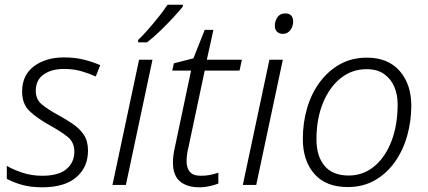

<svg xmlns="http://www.w3.org/2000/svg" viewBox="-20 -786 1819 816"><path d="M160 10Q109 10 71.5 -1Q34 -12 9 -26V-81Q36 -65 75.5 -52Q115 -39 159 -39Q229 -39 262.5 -67.5Q296 -96 296 -141Q296 -181 268.5 -203.5Q241 -226 194 -252Q140 -282 107 -312.5Q74 -343 74 -397Q74 -467 124.5 -504.5Q175 -542 252 -542Q300 -542 338.5 -532Q377 -522 406 -509L387 -461Q361 -473 327 -483Q293 -493 252 -493Q199 -493 165.5 -469.5Q132 -446 132 -400Q132 -364 157.5 -342.5Q183 -321 231 -295Q264 -277 292 -257.5Q320 -238 337 -212Q354 -186 354 -146Q354 -75 304 -32.5Q254 10 160 10Z M458 0 571 -532H628L515 0ZM567 -616Q587 -635 610.5 -662Q634 -689 656 -716.5Q678 -744 692 -766H757V-758Q741 -738 715 -710Q689 -682 660 -654Q631 -626 605 -606H567Z M827 10Q775 10 745 -15Q715 -40 715 -95Q715 -125 723 -159L792 -486H712L719 -517L802 -538L850 -659H887L859 -532H1008L998 -486H850L781 -160Q777 -145 775 -129.5Q773 -114 773 -101Q773 -72 787 -55.5Q801 -39 834 -39Q855 -39 872.5 -42.5Q890 -46 908 -52V-6Q894 0 872 5Q850 10 827 10Z M1183 -642Q1167 -642 1157.5 -651Q1148 -660 1148 -677Q1148 -696 1159 -712.5Q1170 -729 1192 -729Q1210 -729 1218 -719.5Q1226 -710 1226 -695Q1226 -673 1213.5 -657.5Q1201 -642 1183 -642ZM1012 0 1125 -532H1182L1069 0Z M1458 9Q1365 9 1316 -47Q1267 -103 1267 -195Q1267 -265 1285.5 -327.5Q1304 -390 1340 -438Q1376 -486 1426 -513.5Q1476 -541 1539 -541Q1629 -541 1678.5 -484.5Q1728 -428 1728 -337Q1728 -271 1710.5 -209Q1693 -147 1658.5 -98Q1624 -49 1573.5 -20Q1523 9 1458 9ZM1462 -40Q1523 -40 1570 -78.5Q1617 -117 1643.5 -185.5Q1670 -254 1670 -343Q1670 -383 1656 -416.5Q1642 -450 1613 -471Q1584 -492 1538 -492Q1475 -492 1427 -453Q1379 -414 1352 -347Q1325 -280 1325 -194Q1325 -122 1359.5 -81Q1394 -40 1462 -40Z"/></svg>

Font: Noto Sans Light
Style: Italic
Weight: 300
Italic angle: -12°
Designer: Monotype Design Team
Foundry: Monotype Imaging Inc.
Version: Version 2.013; ttfautohint (v1.8.4.7-5d5b)